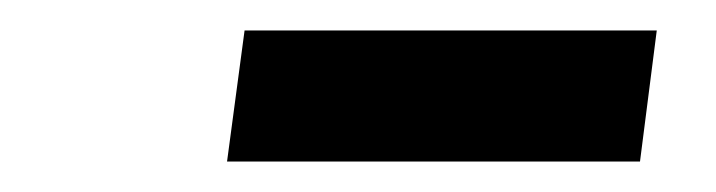

<svg xmlns="http://www.w3.org/2000/svg" viewBox="-20 -732 470 126"><path d="M140.5 -712H411L400 -626H129Z"/></svg>

Font: Merriweather 72pt
Style: Bold Italic
Weight: 700
Italic angle: -7.8°
Version: Version 2.101